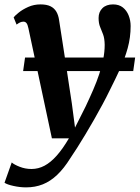

<svg xmlns="http://www.w3.org/2000/svg" viewBox="-55 -580 619 851"><path d="M71 -454.5Q67.5 -471.5 62.2 -477.8Q57 -484 49 -484Q41.5 -484 34.2 -480.8Q27 -477.5 18.5 -471L5.5 -503Q11 -510.5 28 -524.2Q45 -538 70 -549.2Q95 -560.5 124.5 -560.5Q152 -560.5 168.8 -552.2Q185.5 -544 194.8 -528.2Q204 -512.5 207 -490Q214 -445 221.2 -398.8Q228.5 -352.5 235.5 -306Q242.5 -259.5 249.5 -213Q256.5 -166.5 263.5 -121L277.5 -14.5L324.5 -108Q342.5 -146 358 -181.8Q373.5 -217.5 384.8 -251.5Q396 -285.5 402.5 -318Q409 -350.5 409 -381.5Q408.5 -410 402 -427.2Q395.5 -444.5 388.8 -460.5Q382 -476.5 382 -500.5Q382 -527 399 -543.8Q416 -560.5 446 -560.5Q472.5 -560.5 489.5 -547Q506.5 -533.5 515.2 -511.5Q524 -489.5 524 -464.5Q524 -414 511 -366.8Q498 -319.5 477 -274Q456 -228.5 432.5 -182Q417.5 -151 399.5 -117.5Q381.5 -84 362.2 -50.2Q343 -16.5 324 15Q305 46.5 287.8 73.8Q270.5 101 256.5 121.5Q228.5 166.5 198.5 195Q168.5 223.5 134.8 237Q101 250.5 60.5 250.5Q33.5 250.5 5 244.2Q-23.5 238 -35 230L-3 140Q7.5 149.5 32.2 159.2Q57 169 84.5 169Q115 169 142.2 154.5Q169.5 140 196.2 110Q223 80 250.5 33H175ZM544 -325 535.5 -265H47.5L56 -325Z"/></svg>

Font: Merriweather 36pt
Style: Bold Italic
Weight: 700
Italic angle: -7.8°
Version: Version 2.101